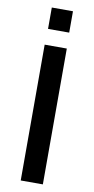

<svg xmlns="http://www.w3.org/2000/svg" viewBox="-97 -914 468 955"><g transform="rotate(10 137.0 -437.0)"><path d="M84 -766.1V-874H190.9V-766.1ZM81.1 0V-686H192.9V0Z"/></g></svg>

Font: Archivo Medium
Style: Regular
Weight: 500
Designer: Hector Gatti
Foundry: Omnibus-Type
Version: Version 2.001